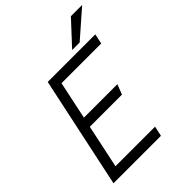

<svg xmlns="http://www.w3.org/2000/svg" viewBox="-234 -960 1084 1084"><g transform="rotate(-45 308.0 -418.5)"><path d="M171 -667H551L538 -607H221L173 -380H440L417 -320H160L105 -60H421L408 0H29ZM616 -837 456 -697H396L526 -837Z"/></g></svg>

Font: Epunda Sans Light
Style: Italic
Weight: 300
Italic angle: -12.0243°
Designer: Simon Atzbach
Foundry: typofactur
Version: Version 2.204